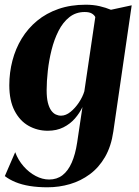

<svg xmlns="http://www.w3.org/2000/svg" viewBox="-22 -544 590 815"><path d="M459 14.5Q450 77 424 122Q398 167 359.5 195.5Q321 224 275 237.5Q229 251 179.5 251Q138 251 104.2 245.5Q70.5 240 44.2 229.2Q18 218.5 -1.5 203.5L42.5 102Q55 135.5 78 161.8Q101 188 129.5 203Q158 218 186.5 218Q219.5 218 243.2 199.8Q267 181.5 282.5 146.2Q298 111 305.5 61L328 -89.5Q316 -64 296 -41Q276 -18 247.2 -3.5Q218.5 11 180.5 11Q136.5 11 99.2 -10Q62 -31 39.8 -74Q17.5 -117 17.5 -182Q17.5 -236 30.8 -286.8Q44 -337.5 70.2 -380.5Q96.5 -423.5 135.5 -455.8Q174.5 -488 226.2 -506Q278 -524 342 -524Q374 -524 400.8 -517.8Q427.5 -511.5 449 -502.5L537 -521.5ZM382.5 -471.5Q378.5 -480 368 -486.5Q357.5 -493 337.5 -493Q300 -493 272.5 -471.2Q245 -449.5 226.5 -413Q208 -376.5 197 -332.5Q186 -288.5 181 -243.8Q176 -199 176 -161Q176 -129 181.2 -108.2Q186.5 -87.5 195.2 -75.2Q204 -63 214.8 -58Q225.5 -53 237 -53Q257.5 -53 277.2 -69Q297 -85 313 -109Q329 -133 336 -156.5Z"/></svg>

Font: Merriweather 120pt ExtraBold
Style: Italic
Weight: 800
Italic angle: -7.8°
Version: Version 2.101